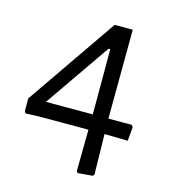

<svg xmlns="http://www.w3.org/2000/svg" viewBox="-93 -575 668 748"><g transform="rotate(15 240.5 -200.5)"><path d="M351 -498 349 -139H443L449 -131L444 -75L352 -77H350L353 86L348 92L288 97L283 91L285 -77H98L32 -75L27 -83V-134L278 -498ZM97 -139H286V-402H279Z"/></g></svg>

Font: Alegreya Sans SC
Style: Regular
Weight: 400
Designer: Juan Pablo del Peral
Foundry: Huerta Tipografica
Version: Version 2.007